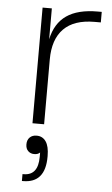

<svg xmlns="http://www.w3.org/2000/svg" viewBox="-55 -566 508 868"><g transform="rotate(5 198.5 -132.5)"><path d="M155.8 0H103V-524.9H145V-384.8Q160.6 -458 211.7 -493.4Q262.7 -528.8 353 -528.8H371.1V-481H342.8Q250 -481 202.9 -433.3Q155.8 -385.7 155.8 -293.9ZM127 54.2Q153.8 54.2 168.9 75.9Q184.1 97.7 184.1 141.1V145Q184.1 264.2 83 264.2H78.1V232.9H83Q148.9 232.9 148.9 148.9V128.9Q139.6 138.2 123 138.2Q106 138.2 95 127.4Q84 116.7 84 97.2Q84 77.1 95.7 65.7Q107.4 54.2 127 54.2Z"/></g></svg>

Font: Sora ExtraLight
Style: Regular
Weight: 200
Designer: Jonathan Barnbrook, Julián Moncada
Foundry: Barnbrook Fonts
Version: Version 2.000